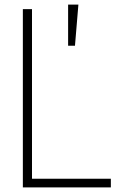

<svg xmlns="http://www.w3.org/2000/svg" viewBox="-20 -820 520 840"><path d="M465 0H80V-780H120V-38H465ZM278 -800H323L308 -620H278Z"/></svg>

Font: Cooper Hewitt
Style: Light
Weight: 703
Designer: Village Type and Design LLC
Foundry: Cooper Hewitt Smithsonian Design Museum
Version: 1.000